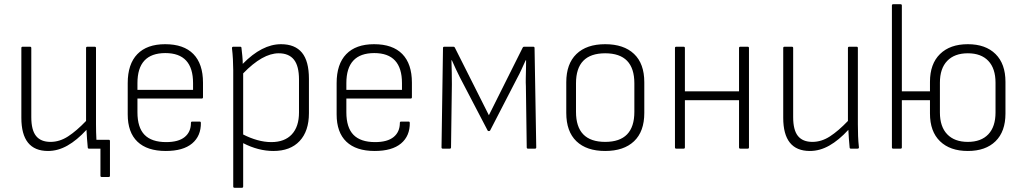

<svg xmlns="http://www.w3.org/2000/svg" viewBox="-20 -703 4840 908"><path d="M207 11Q81 11 81 -146V-476Q81 -482 87 -482H122Q128 -482 128 -476V-149Q128 -88 150.5 -60Q173 -32 219 -32Q262 -32 302 -58Q342 -84 387 -131V-476Q387 -482 393 -482H428Q434 -482 434 -476V-115Q434 -96 434.5 -78Q435 -60 436 -42H494Q500 -42 500 -36V128Q500 134 494 134H461Q455 134 455 128V0H401Q395 0 395 -6Q393 -26 391.5 -47Q390 -68 389 -89Q344 -40 299 -14.5Q254 11 207 11Z M764 11Q676 11 630 -33Q584 -77 584 -162V-310Q584 -400 629.5 -447Q675 -494 761 -494Q849 -494 894.5 -447.5Q940 -401 940 -312V-243Q940 -237 934 -237H630V-172Q630 -100 663.5 -65.5Q697 -31 766 -31Q824 -31 853.5 -55Q883 -79 883 -122Q883 -128 889 -128H925Q929 -128 930 -123Q931 -60 888.5 -24.5Q846 11 764 11ZM630 -278H893V-310Q893 -452 762 -452Q630 -452 630 -310Z M1089 185Q1083 185 1083 179V-371Q1083 -395 1081.5 -423Q1080 -451 1077 -475Q1077 -482 1083 -482H1116Q1122 -482 1122 -476Q1124 -459 1126 -438.5Q1128 -418 1128 -401Q1219 -494 1309 -494Q1375 -494 1408 -454Q1441 -414 1441 -330V-168Q1441 -83 1397 -36Q1353 11 1273 11Q1202 11 1130 -26V179Q1130 185 1124 185ZM1298 -451Q1222 -451 1130 -356V-67Q1163 -50 1197 -40.5Q1231 -31 1263 -31Q1326 -31 1360 -67.5Q1394 -104 1394 -171V-327Q1394 -391 1370 -421Q1346 -451 1298 -451Z M1752 11Q1664 11 1618 -33Q1572 -77 1572 -162V-310Q1572 -400 1617.5 -447Q1663 -494 1749 -494Q1837 -494 1882.5 -447.5Q1928 -401 1928 -312V-243Q1928 -237 1922 -237H1618V-172Q1618 -100 1651.5 -65.5Q1685 -31 1754 -31Q1812 -31 1841.5 -55Q1871 -79 1871 -122Q1871 -128 1877 -128H1913Q1917 -128 1918 -123Q1919 -60 1876.5 -24.5Q1834 11 1752 11ZM1618 -278H1881V-310Q1881 -452 1750 -452Q1618 -452 1618 -310Z M2074 0Q2068 0 2068 -6L2075 -476Q2075 -482 2081 -482H2125Q2129 -482 2131 -478L2292 -158L2452 -478Q2454 -482 2458 -482H2502Q2508 -482 2508 -476L2516 -6Q2516 0 2510 0H2477Q2471 0 2471 -6L2467 -296Q2466 -311 2466.5 -333.5Q2467 -356 2467.5 -379Q2468 -402 2468 -418H2466Q2456 -396 2446 -374Q2436 -352 2426 -334L2298 -86Q2296 -83 2292 -83Q2287 -83 2286 -86L2155 -337Q2146 -355 2136 -376Q2126 -397 2117 -418H2115Q2116 -395 2116.5 -359.5Q2117 -324 2117 -304L2113 -6Q2113 0 2107 0Z M2842 11Q2754 11 2706 -35Q2658 -81 2658 -169V-314Q2658 -401 2706 -447.5Q2754 -494 2842 -494Q2930 -494 2978.5 -448Q3027 -402 3027 -314V-169Q3027 -81 2978.5 -35Q2930 11 2842 11ZM2842 -32Q2980 -32 2980 -174V-309Q2980 -451 2842 -451Q2704 -451 2704 -309V-174Q2704 -32 2842 -32Z M3178 0Q3172 0 3172 -6V-476Q3172 -482 3178 -482H3213Q3219 -482 3219 -476V-271H3475V-476Q3475 -482 3481 -482H3516Q3522 -482 3522 -476V-6Q3522 0 3516 0H3481Q3475 0 3475 -6V-229H3219V-6Q3219 0 3213 0Z M3810 11Q3684 11 3684 -146V-476Q3684 -482 3690 -482H3725Q3731 -482 3731 -476V-149Q3731 -88 3753.5 -60Q3776 -32 3822 -32Q3865 -32 3905 -58Q3945 -84 3990 -131V-476Q3990 -482 3996 -482H4031Q4037 -482 4037 -476V-115Q4037 -87 4038 -60Q4039 -33 4042 -6Q4042 0 4035 0H4004Q3998 0 3998 -6Q3996 -26 3994.5 -47Q3993 -68 3992 -89Q3947 -40 3902 -14.5Q3857 11 3810 11Z M4204 0Q4198 0 4198 -6V-677Q4198 -683 4204 -683H4239Q4245 -683 4245 -677V-271H4378V-316Q4378 -401 4425.5 -447.5Q4473 -494 4557 -494Q4641 -494 4688 -447.5Q4735 -401 4735 -316V-166Q4735 -81 4688 -35Q4641 11 4557 11Q4473 11 4425.5 -35Q4378 -81 4378 -166V-229H4245V-6Q4245 0 4239 0ZM4557 -32Q4620 -32 4654 -68Q4688 -104 4688 -171V-312Q4688 -379 4654 -415Q4620 -451 4557 -451Q4494 -451 4459.5 -415Q4425 -379 4425 -312V-171Q4425 -104 4459.5 -68Q4494 -32 4557 -32Z"/></svg>

Font: Sofia Sans Semi Condensed Light
Style: Regular
Weight: 300
Designer: Botio Nikoltchev, Ani Petrova
Foundry: lettersoup
Version: Version 4.100; ttfautohint (v1.8.4.7-5d5b)